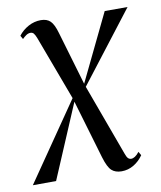

<svg xmlns="http://www.w3.org/2000/svg" viewBox="-137 -580 751 898"><g transform="rotate(-10 238.5 -131.0)"><path d="M368.5 249.5Q338.5 249.5 321 233.5Q303.5 217.5 289 169L205.5 -114L202.5 -124.5L88 -431.5Q81 -449.5 75.2 -456Q69.5 -462.5 60 -462.5Q49.5 -462.5 39.2 -455.5Q29 -448.5 21 -440L11.5 -457Q30 -481.5 58.2 -497Q86.5 -512.5 118 -512.5Q147 -512.5 163.2 -496.5Q179.5 -480.5 191.5 -438L267.5 -180L270 -172.5L395.5 170Q401.5 187.5 407.8 193.5Q414 199.5 422.5 199.5Q431 199.5 440.5 193.5Q450 187.5 461 173.5L471 191Q453 217.5 426.2 233.5Q399.5 249.5 368.5 249.5ZM-52.5 241.5 206.5 -135 260 -171.5 420 -502.5H528.5L264.5 -160L211 -119.5L58 241Z"/></g></svg>

Font: Merriweather 144pt
Style: Italic
Weight: 400
Italic angle: -7.8°
Version: Version 2.101